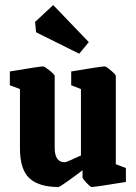

<svg xmlns="http://www.w3.org/2000/svg" viewBox="-20 -730 539 761"><path d="M293.9 -517.1 123 -602.1 119.1 -643.1 190.9 -710 332 -563ZM211.9 11.2Q134.8 11.2 96.9 -23.2Q59.1 -57.6 59.1 -143.1V-377L19 -392.1V-446.8Q138.7 -466.8 150.9 -466.8Q156.7 -466.8 176.8 -450.4Q196.8 -434.1 196.8 -429.2V-144Q196.8 -86.9 236.8 -86.9Q240.2 -86.9 256.3 -93.8Q272.5 -100.6 286.6 -107.4L300.8 -113.8V-377L262.2 -392.1V-446.8Q381.8 -466.8 395 -466.8Q400.9 -466.8 419.9 -450.4Q439 -434.1 439 -429.2V-79.1L479 -64V-8.8Q356.9 11.2 342.8 11.2Q338.4 11.2 322.8 -5.4Q307.1 -22 307.1 -26.9V-55.2Q278.8 -33.2 247.3 -11Q215.8 11.2 211.9 11.2Z"/></svg>

Font: Grenze
Style: Bold
Weight: 700
Designer: Renata Polastri
Foundry: Omnibus-Type
Version: Version 1.002;PS 001.002;hotconv 1.0.88;makeotf.lib2.5.64775